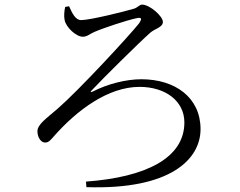

<svg xmlns="http://www.w3.org/2000/svg" viewBox="-20 -774 1040 831"><path d="M279 -747C292 -718 306 -687 331 -687C370 -687 518 -724 555 -735C577 -740 582 -754 595 -754C628 -754 685 -704 685 -679C685 -656 651 -650 631 -633C579 -587 420 -429 378 -384C369 -375 372 -373 382 -378C446 -411 526 -431 592 -431C738 -431 848 -352 848 -215C848 -85 718 48 354 36L352 12C612 -7 778 -90 778 -244C778 -337 696 -398 584 -398C448 -398 314 -298 214 -185C199 -168 191 -157 175 -157C157 -157 142 -180 142 -206C142 -236 183 -263 230 -304C323 -385 539 -619 582 -673C594 -691 596 -701 570 -695C531 -687 428 -653 389 -636C370 -628 357 -615 339 -615C308 -615 266 -657 260 -686C256 -702 258 -726 262 -744Z"/></svg>

Font: Source Han Serif KR
Style: Regular
Weight: 400
Designer: Ryoko NISHIZUKA 西塚涼子 (kana & ideographs); Frank Grießhammer (Latin, Greek & Cyrillic); Wenlong ZHANG 张文龙 (bopomofo); San
Foundry: Adobe
Version: Version 2.001;hotconv 1.1.0;makeotfexe 2.6.0